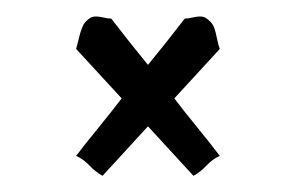

<svg xmlns="http://www.w3.org/2000/svg" viewBox="-20 -472 362 235"><path d="M73.2 -412.1Q74.2 -416 75.7 -421.9Q77.1 -427.7 78.1 -431.2Q79.1 -434.6 81.1 -439.5Q83 -444.3 86.9 -447.3Q90.8 -451.2 95.2 -451.7Q99.6 -452.1 106 -450.7Q112.3 -449.2 116.2 -449.2Q142.6 -415 161.1 -392.6Q179.7 -415 206.1 -449.2Q210 -449.2 216.3 -450.7Q222.7 -452.1 227.1 -451.7Q231.4 -451.2 235.4 -447.3Q240.2 -443.4 242.2 -438Q244.1 -432.6 245.6 -424.8Q247.1 -417 249 -412.1L193.4 -351.6Q202.1 -339.8 221.2 -316.4Q240.2 -293 249 -281.2Q240.2 -277.3 232.9 -269.5Q225.6 -261.7 216.8 -256.8L161.1 -317.4L105.5 -256.8Q96.7 -261.7 89.4 -269.5Q82 -277.3 73.2 -281.2Q82 -293 101.1 -316.4Q120.1 -339.8 128.9 -351.6Z"/></svg>

Font: Shelly2023
Style: Regular
Weight: 400
Version: Version 0.2